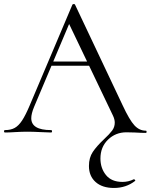

<svg xmlns="http://www.w3.org/2000/svg" viewBox="-24 -657 748 952"><path d="M417 166Q417 125 436 96.5Q455 68 491 34Q519 8 532 -9.5Q545 -27 545 -49Q545 -65 536 -84L313 -550L339 -586L145 -127Q131 -93 131 -71Q131 -12 229 -12Q234 -12 234 -6Q234 0 229 0Q211 0 177 -2Q139 -4 111 -4Q85 -4 51 -2Q21 0 1 0Q-4 0 -4 -6Q-4 -12 1 -12Q29 -12 48.5 -22.5Q68 -33 85.5 -59.5Q103 -86 124 -136L335 -634Q337 -637 342 -637Q347 -637 348 -634L584 -135Q618 -62 642.5 -35.5Q667 -9 699 -9Q703 -9 703 -3.5Q703 2 699 2Q677 2 645 0L603 -1Q549 -1 511.5 35.5Q474 72 474 129Q474 177 501.5 211Q529 245 583 245Q613 245 639 232H640Q643 232 645.5 235Q648 238 646 240Q601 275 541 275Q483 275 450 245.5Q417 216 417 166ZM230 -352H436L443 -331H215Z"/></svg>

Font: Cormorant
Style: Regular
Weight: 400
Designer: Christian Thalmann (Catharsis Fonts)
Foundry: Catharsis Fonts
Version: Version 4.000